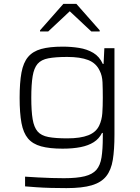

<svg xmlns="http://www.w3.org/2000/svg" viewBox="-20 -758 718 988"><path d="M322 210Q283 210 243 209Q203 208 167.5 205.5Q132 203 109 201V151Q139 153 175 155Q211 157 245.5 158Q280 159 309 159Q376 159 416 149Q456 139 476 116Q496 93 502.5 51.5Q509 10 509 -53V-74H505Q490 -44 462.5 -26.5Q435 -9 395 -1Q355 7 302 7Q235 7 191.5 -5Q148 -17 124 -45.5Q100 -74 90.5 -125Q81 -176 81 -255Q81 -333 90.5 -384.5Q100 -436 124.5 -465Q149 -494 192 -506Q235 -518 303 -518Q346 -518 387 -511.5Q428 -505 460 -486Q492 -467 509 -429H513L517 -510H569V-65Q569 12 560.5 64.5Q552 117 526.5 149Q501 181 452 195.5Q403 210 322 210ZM326 -46Q394 -46 434.5 -62Q475 -78 491 -113Q504 -141 506.5 -175.5Q509 -210 509 -255Q509 -300 507.5 -334.5Q506 -369 493 -394Q475 -433 434 -449Q393 -465 326 -465Q266 -465 229 -458Q192 -451 173.5 -429.5Q155 -408 148 -366Q141 -324 141 -255Q141 -186 148 -144.5Q155 -103 173.5 -81.5Q192 -60 229 -53Q266 -46 326 -46ZM186 -596V-602L306 -738H373L493 -602V-596H450L339 -700L228 -596Z"/></svg>

Font: Saira Expanded Light
Style: Regular
Weight: 300
Width: 7
Designer: Hector Gatti with collaboration of the Omnibus-Type team
Foundry: Omnibus-Type
Version: Version 1.101